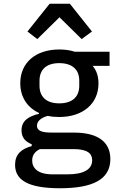

<svg xmlns="http://www.w3.org/2000/svg" viewBox="-20 -792 640 1024"><path d="M299.7 212C479.8 212 568.5 162.3 568.5 56.5C568.5 -28.4 511.4 -84.9 373.2 -84.9H258.2C211.6 -84.9 177.2 -90.2 177.2 -121.8C177.2 -151.3 209.5 -167.3 235.1 -174C254.3 -169.7 274.5 -168 295.8 -168C421.9 -168 505.3 -238.6 505.3 -347.3C505.3 -383.2 495.7 -415.8 474.1 -440.7H564.3V-516H378.9C354.8 -524.1 327.1 -528.1 296.5 -528.1C170.5 -528.1 88.1 -458.1 88.1 -348.4C88.1 -274.5 125.4 -218.4 187.9 -189.6V-185C133.5 -171.9 94.8 -148.8 94.8 -96.9C94.8 -58.6 115.4 -36.2 149.1 -22.7V-12.8C93.4 2.1 60.4 31.2 60.4 87C60.4 164.8 123.6 212 299.7 212ZM126.4 -623.9 179 -583.5 297.2 -699.9 415.5 -583.5 470.5 -623.9 352.6 -772H244.7ZM151.6 63.9C151.6 36.2 165.8 16.3 192.8 3.2H371.4C446.7 3.2 471.6 26.6 471.6 62.9C471.6 111.9 425.1 137.8 340.6 137.8H259.6C182.2 137.8 151.6 104.8 151.6 63.9ZM190.7 -334.5V-361.9C190.7 -417.6 224.1 -455.3 295.8 -455.3C369 -455.3 402.7 -417.6 402.7 -361.9V-334.5C402.7 -278.8 369 -240.8 295.8 -240.8C224.1 -240.8 190.7 -278.8 190.7 -334.5Z"/></svg>

Font: Margiela Mono Medium
Style: Regular
Weight: 500
Designer: Mike Abbink, Paul van der Laan, Pieter van Rosmalen
Foundry: Bold Monday
Version: Version 2.003 2021